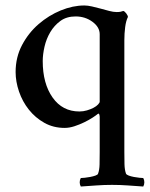

<svg xmlns="http://www.w3.org/2000/svg" viewBox="-20 -460 547 701"><path d="M256 -400Q223 -400 200.5 -383.5Q178 -367 163.5 -342.5Q149 -318 142.5 -289.5Q136 -261 136 -237Q136 -155 172 -104Q208 -53 270 -53Q284 -53 297.5 -57Q311 -61 321.5 -66.5Q332 -72 338 -78.5Q344 -85 344 -89V-335Q344 -361 317.5 -380.5Q291 -400 256 -400ZM288 -440Q300 -440 315.5 -436.5Q331 -433 347.5 -428.5Q364 -424 379 -420Q394 -416 406 -416Q414 -416 419.5 -417Q425 -418 430 -420Q435 -419 441 -411Q447 -403 447 -398Q440 -384 437 -361Q434 -338 434 -313V94Q434 119 434.5 139.5Q435 160 440 174Q442 178 450 181Q458 184 468.5 186Q479 188 489 189Q499 190 503 190Q507 197 507 205.5Q507 214 503 221Q473 219 446 217Q419 215 389 215Q360 215 332.5 217Q305 219 275 221Q271 214 271 205.5Q271 197 275 190Q280 190 289.5 189Q299 188 309.5 186Q320 184 328.5 181Q337 178 338 174Q343 161 343.5 140.5Q344 120 344 95V-33Q344 -37 342.5 -42Q341 -47 337 -44Q331 -39 318 -30.5Q305 -22 287.5 -13.5Q270 -5 251.5 1Q233 7 216 7Q175 7 142 -11.5Q109 -30 85.5 -59.5Q62 -89 49.5 -125.5Q37 -162 37 -197Q37 -251 60.5 -295.5Q84 -340 121 -372Q158 -404 202 -422Q246 -440 288 -440Z"/></svg>

Font: Vermiglione Medium
Style: Regular
Weight: 500
Version: Version 1.000